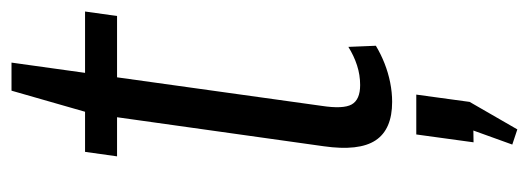

<svg xmlns="http://www.w3.org/2000/svg" viewBox="-320 -392 941 342"><g transform="rotate(-90 151.0 -220.5)"><path d="M141 7Q92 7 72.5 -22.5Q53 -52 62 -115L120 -528L161 -671H211L134 -119Q128 -80 136.5 -65Q145 -50 171 -50Q189 -50 206 -55.5Q223 -61 239 -71L241 -22Q226 -13 209.5 -6.5Q193 0 175.5 3.5Q158 7 141 7ZM52 -540H302L294 -483H44ZM154 50 141 145 92 230 65 221 109 99 136 151 69 152 83 50Z"/></g></svg>

Font: Pathway Extreme Condensed Light
Style: Italic
Weight: 300
Width: 3
Italic angle: -8°
Version: Version 1.001;gftools[0.9.26]